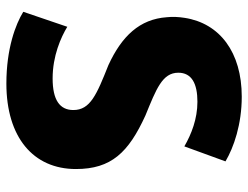

<svg xmlns="http://www.w3.org/2000/svg" viewBox="-108 -647 778 602"><g transform="rotate(90 281.0 -346.0)"><path d="M226 -122C293 -122 325 -144 325 -187C325 -240 277 -260 184 -297C93 -339 40 -395 34 -480C32 -498 33 -517 36 -536C53 -646 144 -715 283 -715C370 -715 442 -690 486 -664L439 -535C401 -557 353 -576 299 -576C242 -576 208 -558 208 -516C208 -466 259 -447 342 -413C458 -360 510 -306 510 -195C510 -61 410 23 242 23C132 23 56 -6 17 -30L64 -168C97 -148 155 -122 226 -122Z"/></g></svg>

Font: Repo ExtraBold
Style: Bold
Weight: 700
Designer: Stefan Peev
Foundry: Context Ltd
Version: Version 1.502